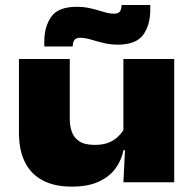

<svg xmlns="http://www.w3.org/2000/svg" viewBox="-20 -712 760 750"><path d="M252.5 -481.5V-247.5Q252.5 -222 260 -198.8Q267.5 -175.5 288.5 -160.8Q309.5 -146 350.5 -146Q382.5 -146 404.5 -155Q426.5 -164 441.5 -178.8Q456.5 -193.5 467 -211L487.5 -125.5H462.5Q454.5 -85.5 430.5 -53.2Q406.5 -21 364.8 -2Q323 17 260 17Q192.5 17 146.5 -7.5Q100.5 -32 77.2 -79Q54 -126 54 -194V-481.5ZM660.5 -481.5V0H462L470 -159.5L462 -177V-481.5ZM438.5 -537.5Q416.5 -537.5 396.5 -541.5Q376.5 -545.5 358.2 -551Q340 -556.5 324 -560.5Q308 -564.5 294.5 -564.5Q277.5 -564.5 271 -556.2Q264.5 -548 264 -530.5H153V-549Q153 -608.5 180.5 -647Q208 -685.5 280.5 -685.5Q304 -685.5 324.2 -681.5Q344.5 -677.5 362.2 -672Q380 -666.5 395.5 -662.5Q411 -658.5 424.5 -658.5Q442 -658.5 448.2 -667Q454.5 -675.5 455 -692.5H567V-674.5Q567 -614 539.2 -575.8Q511.5 -537.5 438.5 -537.5Z"/></svg>

Font: Anek Latin Expanded ExtraBold
Style: Regular
Weight: 800
Width: 7
Designer: Yesha Goshar
Foundry: Ek Type
Version: Version 1.003